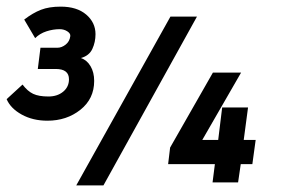

<svg xmlns="http://www.w3.org/2000/svg" viewBox="-21 -558 875 579"><path d="M-1 -259 47 -303Q62 -283 79 -275Q96 -267 125 -267Q152 -267 169.5 -281.5Q187 -296 187 -319Q187 -350 147 -350H93L101 -414H152Q165 -414 177 -423.5Q189 -433 191 -449Q192 -457 182 -463.5Q172 -470 159 -470Q139 -470 119 -463.5Q99 -457 85 -443L52 -499Q78 -519 102.5 -528.5Q127 -538 162 -538Q211 -538 239 -514Q267 -490 267 -455Q267 -431 257.5 -410.5Q248 -390 223 -383Q241 -377 252 -358.5Q263 -340 263 -314Q263 -260 221.5 -227Q180 -194 122 -194Q78 -194 44.5 -212.5Q11 -231 -1 -259ZM493 -508H573L291 1H209ZM627 -63H486L492 -113L621 -339H706L589 -136H637L649 -234H727L714 -136H750L740 -63H705L697 -8H620Z"/></svg>

Font: Bellota
Style: Bold Italic
Weight: 700
Italic angle: -7.5°
Designer: Kemie Guaida
Foundry: Kemie Guaida
Version: Version 4.001